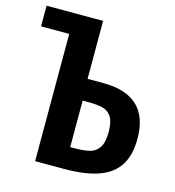

<svg xmlns="http://www.w3.org/2000/svg" viewBox="-106 -799 812 889"><g transform="rotate(15 300.0 -354.5)"><path d="M143 -610H8V-709H279V-431H355Q464 -431 519 -378.8Q574 -326.5 574 -223Q574 -145.5 543.8 -96.5Q513.5 -47.5 449.2 -23.8Q385 0 282 0H143ZM300 -105Q348 -105 376 -112Q404 -119 420.5 -143.5Q437 -168 437 -219Q437 -267.5 421.5 -291Q406 -314.5 379.5 -321.2Q353 -328 307 -328H283V-105Z"/></g></svg>

Font: JuliaMono Black
Style: Regular
Weight: 900
Monospace: yes
Designer: cormullion
Foundry: corm
Version: Version 0.054; ttfautohint (v1.8.4)